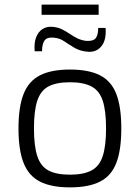

<svg xmlns="http://www.w3.org/2000/svg" viewBox="-20 -798 605 831"><path d="M283 -497Q364 -497 413 -472Q462 -447 483.5 -391Q505 -335 505 -242Q505 -149 483.5 -93Q462 -37 413 -12Q364 13 283 13Q202 13 153 -12Q104 -37 82 -93Q60 -149 60 -242Q60 -335 82 -391Q104 -447 153 -472Q202 -497 283 -497ZM283 -442Q224 -442 190 -424Q156 -406 141.5 -362.5Q127 -319 127 -242Q127 -166 141.5 -122Q156 -78 190 -60Q224 -42 283 -42Q341 -42 375.5 -60Q410 -78 424.5 -122Q439 -166 439 -242Q439 -319 424.5 -362.5Q410 -406 375.5 -424Q341 -442 283 -442ZM207 -682Q230 -680 247.5 -671.5Q265 -663 281 -652Q297 -641 314 -632.5Q331 -624 353 -621Q383 -619 394 -632.5Q405 -646 405 -677H437Q441 -625 419 -598Q397 -571 360 -574Q326 -577 302.5 -591Q279 -605 258.5 -619Q238 -633 213 -635Q184 -638 173 -623Q162 -608 162 -576H130Q127 -613 136.5 -637Q146 -661 164.5 -672.5Q183 -684 207 -682ZM407 -734H160V-778H407Z"/></svg>

Font: Exo 2 Light
Style: Regular
Weight: 300
Designer: Natanael Gama
Foundry: Natanael Gama
Version: Version 2.010